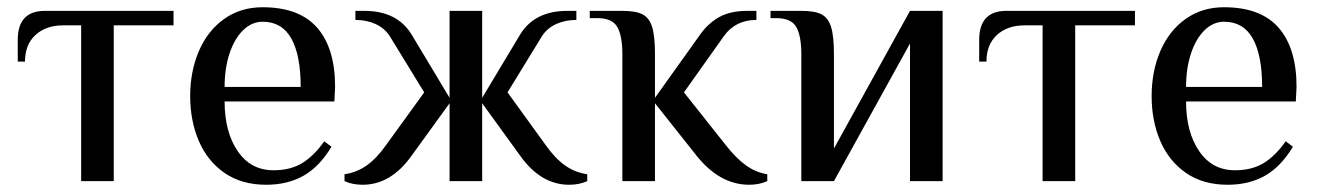

<svg xmlns="http://www.w3.org/2000/svg" viewBox="-20 -500 3642 530"><path d="M204 -430H154Q107 -430 78 -403.5Q49 -377 49 -330H29V-390Q29 -470 104 -470H459V-430H294V0H204Z M505 -235Q505 -303 529 -359Q553 -415 598.5 -447.5Q644 -480 705 -480Q806 -480 855.5 -423.5Q905 -367 905 -260L903 -220H600Q600 -136 636 -83Q672 -30 735 -30Q782 -30 814.5 -50Q847 -70 875 -110L895 -95Q862 -40 818 -15Q774 10 715 10Q647 10 600 -22.5Q553 -55 529 -110.5Q505 -166 505 -235ZM810 -260Q810 -348 784 -394Q758 -440 705 -440Q675 -440 651 -416.5Q627 -393 613.5 -352Q600 -311 600 -260Z M931 0V-19Q965 -24 992.5 -43.5Q1020 -63 1046 -100L1151 -245L1056 -400Q1042 -422 1017 -433.5Q992 -445 961 -445V-470H986Q1076 -470 1116 -405L1221 -230V-470H1311V-230L1416 -405Q1456 -470 1546 -470H1571V-445Q1540 -445 1515 -433.5Q1490 -422 1476 -400L1381 -245L1486 -100Q1512 -63 1539.5 -43.5Q1567 -24 1601 -19V0Q1579 10 1551 10Q1473 10 1416 -70L1311 -215V0H1221V-215L1116 -70Q1059 10 981 10Q953 10 931 0Z M1903 -70 1788 -215V0H1698V-350Q1698 -401 1684 -425.5Q1670 -450 1628 -450H1608V-470H1698Q1735 -470 1753.5 -460.5Q1772 -451 1780 -426Q1788 -401 1788 -350V-230L1913 -405Q1936 -437 1966.5 -453.5Q1997 -470 2043 -470H2068V-445Q2010 -445 1978 -400L1868 -245L1983 -100Q2011 -64 2038.5 -44Q2066 -24 2098 -19V0Q2076 10 2048 10Q1967 10 1903 -70Z M2192 -350Q2192 -401 2178 -425.5Q2164 -450 2122 -450H2107V-470H2192Q2229 -470 2247.5 -460.5Q2266 -451 2274 -426Q2282 -401 2282 -350V-90L2492 -470H2582V0H2492V-380L2282 0H2192Z M2858 -430H2808Q2761 -430 2732 -403.5Q2703 -377 2703 -330H2683V-390Q2683 -470 2758 -470H3113V-430H2948V0H2858Z M3159 -235Q3159 -303 3183 -359Q3207 -415 3252.5 -447.5Q3298 -480 3359 -480Q3460 -480 3509.5 -423.5Q3559 -367 3559 -260L3557 -220H3254Q3254 -136 3290 -83Q3326 -30 3389 -30Q3436 -30 3468.5 -50Q3501 -70 3529 -110L3549 -95Q3516 -40 3472 -15Q3428 10 3369 10Q3301 10 3254 -22.5Q3207 -55 3183 -110.5Q3159 -166 3159 -235ZM3464 -260Q3464 -348 3438 -394Q3412 -440 3359 -440Q3329 -440 3305 -416.5Q3281 -393 3267.5 -352Q3254 -311 3254 -260Z"/></svg>

Font: El Messiri
Style: Regular
Weight: 400
Designer: Mohamed Gaber
Foundry: Kief Type Foundry
Version: Version 2.006